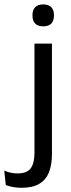

<svg xmlns="http://www.w3.org/2000/svg" viewBox="-79 -690 328 888"><path d="M80.4 -66.7V-488.2H161.3V-66.7ZM120.9 -568.2Q95.9 -568.2 83.5 -581.2Q71.2 -594.3 71.2 -617.7V-620.2Q71.2 -643.5 83.5 -656.6Q95.9 -669.6 120.9 -669.6Q145.9 -669.6 158.3 -656.6Q170.6 -643.5 170.6 -620.2V-617.7Q170.6 -593.9 158.3 -581Q145.9 -568.2 120.9 -568.2ZM20.6 178.6Q-0.7 178.6 -19.8 174.9Q-38.9 171.1 -52.3 165.8L-59.3 99.1Q-45.3 105.4 -30 108.7Q-14.8 112 1.8 112Q46.8 112 63.6 87.8Q80.4 63.5 80.4 18V-136.4H161.3V22.1Q161.3 70.8 147.7 106Q134.1 141.1 103.2 159.8Q72.3 178.6 20.6 178.6Z"/></svg>

Font: Anek Odia Medium
Style: Regular
Weight: 500
Designer: Yesha Goshar & Mahesh Sahu (Odia), Yesha Goshar (Latin)
Foundry: Ek Type
Version: Version 1.003